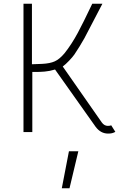

<svg xmlns="http://www.w3.org/2000/svg" viewBox="-20 -705 662 1022"><path d="M150 -685V-363L204 -365Q246 -367 271.5 -378.5Q297 -390 323 -421Q360 -467 394 -530Q421 -580 471 -685H525L488 -614Q440 -521 429 -501Q403 -455 376 -415Q367 -402 348 -382Q329 -362 314 -351L522 -53Q535 -35 554 -35Q566 -35 572 -38L594 -3Q584 2 576 4Q568 6 555 6Q516 6 489 -30L273 -335Q243 -326 217.5 -324Q192 -322 174.5 -322Q157 -322 152 -322V-2H105V-685ZM347 100H397L350 297H309Z"/></svg>

Font: Bellota Text Light
Style: Regular
Weight: 300
Designer: Kemie Guaida
Foundry: Kemie Guaida
Version: Version 4.001